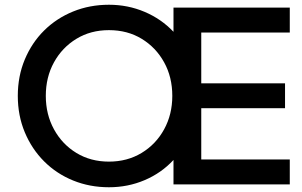

<svg xmlns="http://www.w3.org/2000/svg" viewBox="-20 -777 1274 809"><path d="M439 12Q519 12 589.5 -18Q660 -48 711 -103V0H1201V-105H828V-321H1181V-426H828V-640H1201V-745H711V-643Q660 -697 589.5 -727Q519 -757 439 -757Q358 -757 288 -728.5Q218 -700 166 -648.5Q114 -597 84.5 -526.5Q55 -456 55 -373Q55 -290 84.5 -219.5Q114 -149 166 -97Q218 -45 288 -16.5Q358 12 439 12ZM439 -96Q362 -96 302 -132.5Q242 -169 207.5 -232Q173 -295 173 -373Q173 -452 207.5 -514.5Q242 -577 302 -613.5Q362 -650 439 -650Q517 -650 577 -613.5Q637 -577 671.5 -514.5Q706 -452 706 -373Q706 -295 671.5 -232Q637 -169 576.5 -132.5Q516 -96 439 -96Z"/></svg>

Font: Custom Plus Jakarta Sans SemiBold
Style: Regular
Weight: 600
Designer: Gumpita Rahayu & FullSphere
Foundry: Tokotype & FullSphere
Version: Version 1.001;hotconv 1.0.117;makeotfexe 2.5.65602